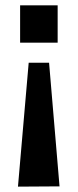

<svg xmlns="http://www.w3.org/2000/svg" viewBox="-20 -514 291 716"><path d="M55 -355V-494H195V-355ZM87 -280H163L202 181L47 182Z"/></svg>

Font: Muli-Bold
Style: Bold
Weight: 700
Version: Version 2.000